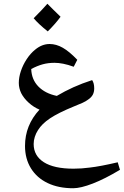

<svg xmlns="http://www.w3.org/2000/svg" viewBox="-20 -705 658 1021"><path d="M369 296Q291 296 233.5 268.5Q176 241 144.5 190Q113 139 113 71Q113 -39 190 -122Q159 -135 133 -158.5Q107 -182 93 -209Q80 -236 80 -264Q80 -294 91 -327Q102 -360 122 -390.5Q142 -421 167 -441Q203 -471 244 -471Q279 -471 314 -451Q349 -431 391 -387L372 -350Q342 -361 316.5 -366Q291 -371 270 -371Q236 -371 207 -363Q178 -355 146 -338Q148 -282 184 -245Q220 -208 282 -195Q324 -220 370.5 -241Q417 -262 470 -279Q481 -263 481 -235Q481 -216 473.5 -201.5Q466 -187 448 -175Q438 -167 418.5 -158Q399 -149 373 -139Q290 -105 246.5 -76Q203 -47 182 -13Q171 4 165 23Q159 42 159 61Q159 123 213 157.5Q267 192 371 192Q393 192 414.5 190.5Q436 189 458 186Q485 183 522 176Q559 169 606 158L618 198Q538 246 473.5 271Q409 296 369 296ZM234 -538Q185 -577 159 -608Q183 -632 201 -651Q219 -670 232 -685Q245 -672 262.5 -654.5Q280 -637 302 -616Q290 -599 273 -579.5Q256 -560 234 -538Z"/></svg>

Font: Noto Naskh Arabic SemiBold
Style: Regular
Weight: 600
Designer: Monotype Design Team, David Williams, Mohamad Dakak and Nizar Qandah
Foundry: Monotype Imaging Inc.
Version: Version 2.016